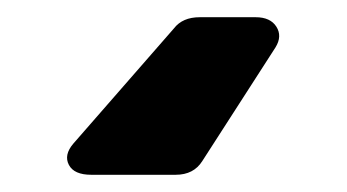

<svg xmlns="http://www.w3.org/2000/svg" viewBox="-20 -859 403 223"><path d="M215 -672Q205 -656 184 -656H86Q66 -656 60 -667.5Q54 -679 65 -692L182 -826Q192 -839 212 -839H277Q294 -839 301 -828Q308 -817 300 -804Z"/></svg>

Font: OpenDyslexic3
Style: Bold
Weight: 700
Designer: Abelardo Gonzalez
Version: Version 1.000;PS 001.001;hotconv 1.0.56